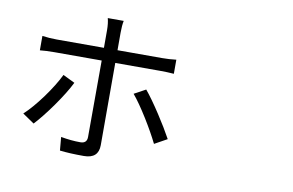

<svg xmlns="http://www.w3.org/2000/svg" viewBox="-81 -913 1661 1089"><g transform="rotate(10 750.0 -369.0)"><path d="M459 28.3Q376 28.3 320.3 21.5L313.5 -55.7Q373 -44.9 425.8 -44.9Q463.9 -44.9 463.9 -82Q464.8 -134.8 464.8 -514.6V-522.5H193.4Q144.5 -522.5 109.4 -518.6V-601.6Q150.4 -595.7 192.4 -595.7H464.8V-696.3Q464.8 -736.3 457 -765.6H548.8Q543 -738.3 543 -696.3V-595.7H800.8Q839.8 -595.7 880.9 -600.6V-519.5Q841.8 -522.5 801.8 -522.5H543V-48.8Q543 28.3 459 28.3ZM146.5 -103.5 79.1 -149.4Q127 -193.4 182.6 -269.5Q236.3 -343.8 265.6 -404.3L334 -371.1Q304.7 -311.5 246.1 -228.5Q190.4 -150.4 146.5 -103.5ZM838.9 -108.4Q808.6 -169.9 762.7 -244.1Q712.9 -324.2 675.8 -368.2L742.2 -404.3Q778.3 -361.3 832 -279.3Q877.9 -209 911.1 -148.4Z"/></g></svg>

Font: Bpmf GenYo Gothic R
Style: R
Weight: 400
Foundry: But Ko
Version: Version 1.320